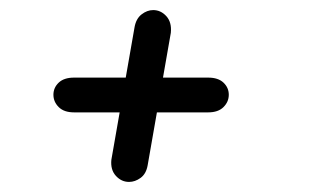

<svg xmlns="http://www.w3.org/2000/svg" viewBox="-20 -423 616 381"><path d="M319 -358 273 -95Q270 -78 259 -70Q248 -62 236 -62Q221 -62 210 -74Q199 -86 201 -106L247 -369Q250 -386 261 -394.5Q272 -403 284 -403Q299 -403 310 -391Q321 -379 319 -358ZM393 -200H127Q107 -200 96.5 -210.5Q86 -221 86 -235Q86 -249 96.5 -259Q107 -269 127 -269H393Q413 -269 423.5 -259Q434 -249 434 -235Q434 -221 423.5 -210.5Q413 -200 393 -200Z"/></svg>

Font: Edu QLD Beginner Medium
Style: Regular
Weight: 500
Designer: Tina and Corey Anderson
Foundry: Google for Education
Version: Version 1.003